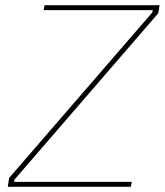

<svg xmlns="http://www.w3.org/2000/svg" viewBox="-20 -720 635 740"><path d="M10 0H484L488 -19H34L36 -28L590 -669L595 -700H152L148 -681H569L567 -672L15 -34Z"/></svg>

Font: Fixel Display Thin
Style: Italic
Weight: 100
Italic angle: -10°
Designer: AlfaBravo + MacPaw
Foundry: Kyrylo Tkachov, Marchela Mozhyna, Serhii Makarenko, Maria Weinstein, Zakhar Kryvoshyya
Version: Version 1.210;Glyphs 3.2 (3217)